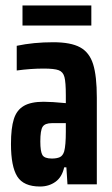

<svg xmlns="http://www.w3.org/2000/svg" viewBox="-20 -672 409 700"><path d="M20 -147Q20 -205 30.5 -238Q41 -271 67 -286Q93 -301 139 -301Q168 -301 220 -296V-325Q220 -372 215 -391Q210 -410 194 -416Q178 -422 139 -422Q92 -422 41 -415V-505Q102 -518 174 -518Q238 -518 272 -499.5Q306 -481 319.5 -438Q333 -395 333 -316V0H226L222 -62H214Q206 -26 182 -9Q158 8 126 8Q66 8 43 -28.5Q20 -65 20 -147ZM214 -120Q220 -142 220 -192V-223H169Q144 -223 135.5 -210Q127 -197 127 -156Q127 -120 134.5 -107Q142 -94 169 -94Q187 -94 198 -99Q209 -104 214 -120ZM62 -652H313V-579H62Z"/></svg>

Font: Saira ExtraCondensed
Style: Bold
Weight: 700
Width: 2
Designer: Hector Gatti with collaboration of the Omnibus-Type team
Foundry: Omnibus-Type
Version: Version 0.072; ttfautohint (v1.8)